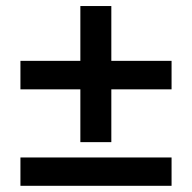

<svg xmlns="http://www.w3.org/2000/svg" viewBox="-20 -640 620 620"><path d="M339.5 -620.5V-443.5H534V-351.5H339.5V-181H239.5V-351.5H46V-443.5H239.5V-620.5ZM46 -131.5H534V-40H46Z"/></svg>

Font: Lato
Style: Bold
Weight: 700
Designer: Lukasz Dziedzic
Foundry: tyPoland Lukasz Dziedzic
Version: Version 2.007; 2014-02-27